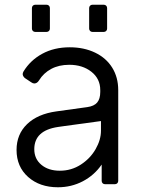

<svg xmlns="http://www.w3.org/2000/svg" viewBox="-20 -779 600 812"><path d="M50 -145Q50 -211 94.5 -254Q139 -297 219 -308L349 -326Q378 -330 391 -345.5Q404 -361 404 -390V-398Q404 -446 366.5 -475.5Q329 -505 273 -505Q229 -505 196.5 -487.5Q164 -470 145 -439Q137 -426 125 -426Q119 -426 112 -431L85 -449Q76 -457 76 -466Q76 -470 79 -476Q108 -524 158.5 -551.5Q209 -579 275 -579Q335 -579 382 -556.5Q429 -534 454.5 -493Q480 -452 480 -398V-14Q480 -8 476 -4Q472 0 466 0H424Q418 0 414 -4Q410 -8 410 -14V-83Q379 -38 330.5 -12.5Q282 13 225 13Q148 13 99 -30.5Q50 -74 50 -145ZM407 -226V-267Q383 -264 253 -246L225 -242Q125 -227 125 -148Q125 -107 155 -82Q185 -57 233 -57Q282 -57 322 -83Q362 -109 384.5 -148.5Q407 -188 407 -226ZM115 -658V-745Q115 -751 119 -755Q123 -759 129 -759H177Q183 -759 187 -755Q191 -751 191 -745V-658Q191 -652 187 -648Q183 -644 177 -644H129Q123 -644 119 -648Q115 -652 115 -658ZM357 -658V-745Q357 -751 361 -755Q365 -759 371 -759H419Q425 -759 429 -755Q433 -751 433 -745V-658Q433 -652 429 -648Q425 -644 419 -644H371Q365 -644 361 -648Q357 -652 357 -658Z"/></svg>

Font: Miriam Libre
Style: Regular
Weight: 400
Designer: Michal Sahar
Foundry: Hagilda
Version: Version 1.001